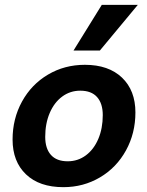

<svg xmlns="http://www.w3.org/2000/svg" viewBox="-20 -763 608 794"><path d="M32 -186Q32 -272 71 -343Q110 -414 178.5 -454.5Q247 -495 331 -495Q429 -495 484.5 -442Q540 -389 540 -298Q540 -212 501 -141Q462 -70 393.5 -29.5Q325 11 242 11Q143 11 87.5 -42Q32 -95 32 -186ZM405 -287Q405 -335 381.5 -361.5Q358 -388 312 -388Q270 -388 237 -363.5Q204 -339 185.5 -295.5Q167 -252 167 -197Q167 -149 190.5 -122.5Q214 -96 260 -96Q302 -96 335 -120.5Q368 -145 386.5 -188.5Q405 -232 405 -287ZM401 -743H550L393 -554H284Z"/></svg>

Font: Niramit
Style: Bold Italic
Weight: 700
Italic angle: -10°
Designer: Katatrad Aksorn Co.,Ltd.
Foundry: Cadson Demak Co.,Ltd.
Version: Version 1.001; ttfautohint (v1.6)